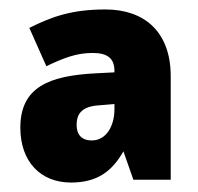

<svg xmlns="http://www.w3.org/2000/svg" viewBox="-20 -742 419 406"><path d="M203 -722C132 -722 90 -707 42 -683L78 -602C116 -620 142 -630 176 -630C208 -630 222 -618 222 -592V-589L183 -587C84 -582 23 -558 23 -472C23 -400 66 -356 130 -356C186 -356 217 -380 241 -422L262 -362H341V-581C341 -674 286 -722 203 -722ZM186 -519 222 -522V-511C222 -476 205 -445 174 -445C153 -445 142 -457 142 -478C142 -499 151 -516 186 -519Z"/></svg>

Font: Noto Sans Armenian SemiCondensed Black
Style: Regular
Weight: 900
Width: 4
Designer: Monotype Design Team
Foundry: Monotype Imaging Inc.
Version: Version 2.008